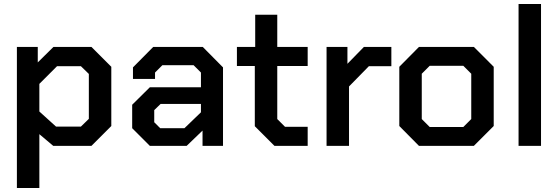

<svg xmlns="http://www.w3.org/2000/svg" viewBox="-20 -734 2812 966"><path d="M65 -498H170V-420L249 -498H440L540 -398V-100L440 0H248L178 -59V212H65ZM387 -97 427 -136V-362L387 -401H267L178 -312V-173L262 -97Z M645 -89V-207L734 -295H991V-369L954 -406H797L760 -369V-337H649V-395L751 -498H1000L1102 -395V0H999V-77L919 0H734ZM908 -89 991 -169V-211H788L756 -180V-119L786 -89Z M1262 -99V-402H1172V-498H1264V-660H1375V-498H1528V-402H1375V-135L1414 -96H1528V0H1361Z M1623 -498H1728V-413L1811 -498H1949V-401H1836L1736 -299V0H1623Z M1989 -100V-398L2088 -498H2364L2464 -398V-100L2364 0H2088ZM2311 -95 2351 -135V-363L2311 -403H2142L2102 -363V-135L2142 -95Z M2589 -714H2702V0H2589Z"/></svg>

Font: Chakra Petch SemiBold
Style: Regular
Weight: 600
Designer: Katatrad Aksorn Co.,Ltd.
Foundry: Cadson Demak Co.,Ltd.
Version: Version 1.000; ttfautohint (v1.6)